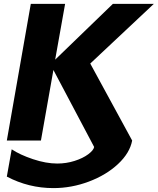

<svg xmlns="http://www.w3.org/2000/svg" viewBox="-20 -721 809 985"><path d="M274 118Q320 118 362.5 104.5Q405 91 432.5 70.5Q460 50 463 33L254 -362L190 0H15L138 -701H314L263 -415L559 -701H769L443 -395L658 0Q646 64 585.5 120.5Q525 177 436 210.5Q347 244 254 244Q127 244 15 185L40 45Q82 73 149 95.5Q216 118 274 118Z"/></svg>

Font: Geom ExtraBold
Style: Bold Italic
Weight: 800
Italic angle: -10°
Version: Version 1.102